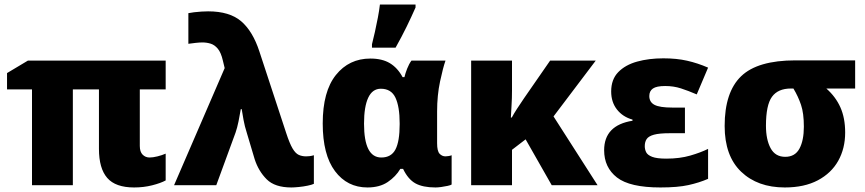

<svg xmlns="http://www.w3.org/2000/svg" viewBox="-20 -816 3813 846"><path d="M639 -122Q654 -122 674 -127Q694 -132 710 -139V-21Q688 -9 650.5 0.5Q613 10 571 10Q489 10 452.5 -32Q416 -74 416 -160V-422H301V0H121V-422H11V-494L103 -549H710V-422H596V-173Q596 -147 608.5 -134.5Q621 -122 639 -122Z M747 0 970 -516 962 -549Q954 -584 940 -601Q926 -618 908.5 -623.5Q891 -629 872 -629Q859 -629 841.5 -627Q824 -625 810 -623V-758Q819 -760 835 -762Q851 -764 868 -765Q885 -766 897 -766Q992 -766 1043 -722Q1094 -678 1123 -589L1241 -230Q1256 -184 1269 -162Q1282 -140 1296.5 -133.5Q1311 -127 1329 -127Q1336 -127 1344.5 -128Q1353 -129 1363 -132V-6Q1355 -2 1336 2Q1317 6 1296.5 8Q1276 10 1264 10Q1191 10 1155 -26Q1119 -62 1102 -115L1068 -229Q1058 -260 1053 -288Q1048 -316 1045 -335H1041Q1037 -310 1031 -281Q1025 -252 1018 -232L933 0Z M1599 10Q1510 10 1456 -62Q1402 -134 1402 -272Q1402 -413 1460 -485.5Q1518 -558 1612 -558Q1664 -558 1698 -537.5Q1732 -517 1754 -476H1762Q1766 -493 1774 -513.5Q1782 -534 1793 -549H1943Q1932 -518 1919 -457Q1906 -396 1906 -325V-185Q1906 -150 1917 -138.5Q1928 -127 1943 -127Q1949 -127 1957.5 -128.5Q1966 -130 1970 -132V-3Q1966 0 1952.5 3Q1939 6 1924 8Q1909 10 1899 10Q1843 10 1810.5 -8Q1778 -26 1756 -72H1744Q1724 -38 1688.5 -14Q1653 10 1599 10ZM1660 -122Q1704 -122 1722.5 -157.5Q1741 -193 1741 -268V-273Q1741 -346 1722.5 -385.5Q1704 -425 1658 -425Q1621 -425 1602.5 -385.5Q1584 -346 1584 -271Q1584 -122 1660 -122ZM1619 -606V-621Q1625 -644 1632 -675.5Q1639 -707 1645 -738.5Q1651 -770 1654 -796H1811V-783Q1793 -742 1771.5 -698Q1750 -654 1723 -606Z M2605 -549 2419 -303 2613 0H2411L2296 -202L2236 -156V0H2056V-549H2236V-417Q2236 -382 2234 -352Q2232 -322 2231 -298H2235Q2244 -315 2258 -336.5Q2272 -358 2289 -383L2404 -549Z M2998 -342V-229H2931Q2885 -229 2861.5 -222.5Q2838 -216 2829.5 -203.5Q2821 -191 2821 -172Q2821 -158 2827 -145.5Q2833 -133 2853.5 -125Q2874 -117 2916 -117Q2975 -117 3021.5 -130.5Q3068 -144 3100 -160V-28Q3061 -11 3013.5 -0.5Q2966 10 2890 10Q2755 10 2698.5 -34Q2642 -78 2642 -154Q2642 -264 2767 -284V-289Q2724 -301 2698.5 -333.5Q2673 -366 2673 -413Q2673 -466 2704 -498Q2735 -530 2787 -544.5Q2839 -559 2903 -559Q2961 -559 3007.5 -548.5Q3054 -538 3100 -518L3050 -400Q3013 -416 2980.5 -426.5Q2948 -437 2911 -437Q2873 -437 2857 -426Q2841 -415 2841 -393Q2841 -366 2864 -354Q2887 -342 2942 -342Z M3704 -232Q3704 -162 3673.5 -107.5Q3643 -53 3583.5 -21.5Q3524 10 3438 10Q3318 10 3245.5 -59.5Q3173 -129 3173 -261Q3173 -410 3245.5 -480Q3318 -550 3485 -550H3748V-426H3621Q3662 -390 3683 -343Q3704 -296 3704 -232ZM3355 -262Q3355 -201 3375.5 -163Q3396 -125 3440 -125Q3483 -125 3502.5 -161Q3522 -197 3522 -258Q3522 -317 3509.5 -354Q3497 -391 3476 -426H3465Q3408 -426 3381.5 -389.5Q3355 -353 3355 -262Z"/></svg>

Font: Noto Sans Disp ExtBd
Style: Regular
Weight: 800
Designer: Monotype Design Team
Foundry: Monotype Imaging Inc.
Version: Version 2.000;GOOG;noto-source:20170915:90ef993387c0; ttfaut